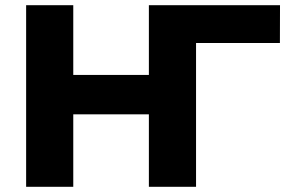

<svg xmlns="http://www.w3.org/2000/svg" viewBox="-20 -720 1114 740"><path d="M553.8 -700H735.6V0H553.8ZM80.7 -700H262.4V0H80.7ZM249.1 -431.1H566.7V-279.3H249.1ZM555.6 -700H1059.2L1058.8 -554.3H693.9L734.2 -595.1L734.7 0H555.6Z"/></svg>

Font: iiserrat Thin
Style: Regular
Weight: 100
Designer: Akira Ohta
Foundry: Akira Ohta
Version: Version 1.200;Glyphs 3.3.1 (3343)